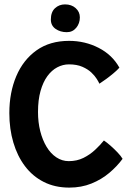

<svg xmlns="http://www.w3.org/2000/svg" viewBox="-20 -849 608 874"><path d="M538 -126Q513 -92 477.5 -62Q442 -32 396.2 -13.5Q350.5 5 295.5 5Q230 5 179.2 -20.8Q128.5 -46.5 93.8 -92.5Q59 -138.5 40.8 -200.2Q22.5 -262 22.5 -334Q22.5 -427.5 54 -502Q85.5 -576.5 146.2 -619.8Q207 -663 294.5 -663Q367 -663 429 -631.2Q491 -599.5 523.5 -541Q514 -530 497 -515.8Q480 -501.5 462.5 -488.8Q445 -476 432.5 -468Q429.5 -475 420.8 -489.2Q412 -503.5 396 -518.8Q380 -534 354.8 -545Q329.5 -556 294 -556Q266 -556 240.5 -542.5Q215 -529 195.5 -502.2Q176 -475.5 164.5 -434.8Q153 -394 153 -339.5Q153 -292.5 163.2 -252Q173.5 -211.5 192 -180.8Q210.5 -150 236.5 -132.8Q262.5 -115.5 293 -115.5Q330 -115.5 359.8 -130.2Q389.5 -145 412.8 -166.8Q436 -188.5 453 -209.5Q466.5 -200.5 483.2 -185.8Q500 -171 515.2 -155Q530.5 -139 538 -126ZM276 -829Q305.5 -829 324.5 -812Q343.5 -795 343.5 -770Q343.5 -742.5 327 -722.5Q310.5 -702.5 284 -702.5Q254.5 -702.5 233 -717.5Q211.5 -732.5 211.5 -760Q211.5 -794 230.2 -811.5Q249 -829 276 -829Z"/></svg>

Font: Grandstander Thin Medium
Style: Regular
Weight: 500
Version: Version 1.200